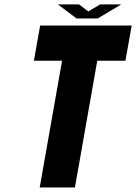

<svg xmlns="http://www.w3.org/2000/svg" viewBox="-20 -832 604 852"><path d="M312.5 0H156.2L255.4 -562.5H130.4L158.2 -718.8H564.5L536.6 -562.5H411.6ZM319.8 -750 236.8 -812.5H330.6L372.1 -781.2L424.3 -812.5H518.1L413.6 -750Z"/></svg>

Font: Signwood
Style: Italic
Weight: 400
Italic angle: -10°
Designer: GGBotNet
Foundry: GGBotNet
Version: 0.95